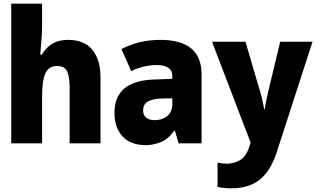

<svg xmlns="http://www.w3.org/2000/svg" viewBox="-20 -780 1729 1045"><path d="M41 0V-760H209V-636Q209 -597 205.5 -559Q202 -521 199 -483H208Q231 -522 265.5 -542.5Q300 -563 351 -563Q439 -563 483 -508.5Q527 -454 527 -359V0H359V-304Q359 -359 346 -390Q333 -421 290 -421Q247 -421 228 -383Q209 -345 209 -255V0Z M776 10Q689 10 646 -38.5Q603 -87 603 -165Q603 -228 629.5 -267.5Q656 -307 703.5 -326Q751 -345 813 -347L918 -351V-366Q918 -426 832 -426Q801 -426 765 -418Q729 -410 694 -393L641 -513Q737 -563 852 -563Q1077 -563 1077 -376V0H952L932 -69H929Q893 -20 851.5 -5Q810 10 776 10ZM823 -126Q861 -126 889.5 -148Q918 -170 918 -215V-245L865 -244Q813 -243 786 -228Q759 -213 759 -179Q759 -152 776 -139Q793 -126 823 -126Z M1238 245Q1200 245 1164 237V105Q1189 111 1213 111Q1252 111 1285.5 92Q1319 73 1336 21L1344 -4L1134 -553H1316L1397 -277Q1404 -254 1408.5 -232.5Q1413 -211 1418 -186H1421Q1424 -209 1429.5 -234Q1435 -259 1439 -278L1505 -553H1681L1486 49Q1453 150 1394 197.5Q1335 245 1238 245Z"/></svg>

Font: Noto Sans Mono SemiCondensed Black
Style: Regular
Weight: 900
Width: 4
Designer: Monotype Design Team
Foundry: Monotype Imaging Inc.
Version: Version 2.014; ttfautohint (v1.8.4.7-5d5b)